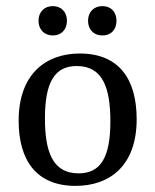

<svg xmlns="http://www.w3.org/2000/svg" viewBox="-20 -600 508 628"><path d="M341 -203C341 -83 308 -33 237 -33C152 -33 127 -104 127 -213C127 -333 160 -384 231 -384C316 -384 341 -313 341 -203ZM41 -205C41 -77 98 8 227 8C338 8 427 -57 427 -210C427 -339 371 -425 241 -425C131 -425 41 -359 41 -205ZM199 -532C199 -561 180 -580 153 -580C125 -580 106 -561 106 -532C106 -503 125 -484 153 -484C180 -484 199 -503 199 -532ZM361 -532C361 -561 343 -580 315 -580C287 -580 268 -561 268 -532C268 -503 287 -484 315 -484C343 -484 361 -503 361 -532Z"/></svg>

Font: Yrsa
Style: Regular
Weight: 400
Designer: Anna Giedrys (Yrsa+Rasa design), David Brezina (Yrsa art-direction, Rasa art-direction, design)
Foundry: Rosetta Type Foundry
Version: Version 1.001;PS 1.1;hotconv 1.0.88;makeotf.lib2.5.647800